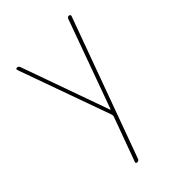

<svg xmlns="http://www.w3.org/2000/svg" viewBox="-216 -617 933 933"><g transform="rotate(-45 250.0 -150.5)"><path d="M241.2 -30.3 69.3 -509.8Q67.4 -513.7 69.8 -516.6Q72.3 -519.5 76.2 -519.5Q85.9 -519.5 89.8 -509.8L252 -54.7Q252 -53.7 253.9 -53.7Q254.9 -53.7 254.9 -54.7L419.9 -509.8Q422.9 -519.5 433.6 -519.5Q436.5 -519.5 439.5 -516.6Q442.4 -513.7 441.4 -509.8L178.7 210Q174.8 219.7 164.1 219.7Q160.2 219.7 157.7 216.8Q155.3 213.9 157.2 210L241.2 -19.5Q242.2 -25.4 241.2 -30.3Z"/></g></svg>

Font: Rounded Mgen+ 1mn thin
Style: Regular
Weight: 100
Designer: [Source Han Sans]
Ryoko NISHIZUKA  (kana & ideographs); Paul D. Hunt (Latin, Greek & Cyrillic); Wenlong ZHANG  (bopomofo
Version: Version 1.059.20150602